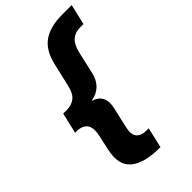

<svg xmlns="http://www.w3.org/2000/svg" viewBox="-277 -813 1086 1086"><g transform="rotate(-45 266.5 -269.5)"><path d="M314 192Q191 192 134 144.5Q77 97 101 -9L120 -96Q133 -155 112.5 -181Q92 -207 45 -207H36L65 -331H92Q131 -331 157 -350.5Q183 -370 194 -416L228 -561Q248 -651 303.5 -691Q359 -731 458 -731H533L504 -608H474Q438 -608 412 -586Q386 -564 374 -514L343 -378Q322 -284 229 -268Q312 -243 290 -149L262 -25Q250 25 269.5 47.5Q289 70 332 70H348L320 192Z"/></g></svg>

Font: Work Sans ExtraBold
Style: Italic
Weight: 800
Italic angle: -13°
Designer: Wei Huang
Foundry: Wei Huang
Version: Version 2.012; ttfautohint (v1.8.3)